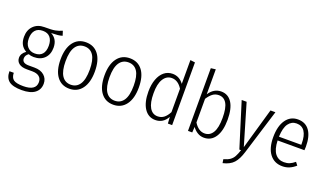

<svg xmlns="http://www.w3.org/2000/svg" viewBox="-84 -1328 3606 2118"><g transform="rotate(20 1719.0 -269.0)"><path d="M447 -513Q424 -505 393.5 -502Q363 -499 317 -498Q398 -456 398 -355Q398 -276 352 -229.5Q306 -183 226 -183Q193 -183 165 -194Q129 -169 129 -133Q129 -77 207 -77H275Q348 -77 390 -40Q432 -3 432 55Q432 125 380 165Q328 205 226 205Q121 205 75 168.5Q29 132 29 55H80Q81 111 113 134.5Q145 158 227 158Q376 158 376 58Q376 16 347.5 -7Q319 -30 266 -30H203Q141 -30 109 -55Q77 -80 77 -121Q77 -172 130 -209Q89 -232 69.5 -268.5Q50 -305 50 -357Q50 -437 98 -485.5Q146 -534 225 -534Q310 -533 349.5 -540.5Q389 -548 430 -566ZM106 -357Q106 -295 138 -259.5Q170 -224 224 -224Q281 -224 311 -257.5Q341 -291 341 -356Q341 -419 311.5 -454.5Q282 -490 225 -490Q166 -490 136 -455Q106 -420 106 -357Z M916 -263Q916 -134 862 -61.5Q808 11 714 11Q620 11 567 -60.5Q514 -132 514 -261Q514 -390 567.5 -462Q621 -534 715 -534Q810 -534 863 -464Q916 -394 916 -263ZM573 -261Q573 -148 609.5 -92Q646 -36 714 -36Q782 -36 819 -92Q856 -148 856 -263Q856 -376 820 -431Q784 -486 715 -486Q647 -486 610 -430.5Q573 -375 573 -261Z M1432 -263Q1432 -134 1378 -61.5Q1324 11 1230 11Q1136 11 1083 -60.5Q1030 -132 1030 -261Q1030 -390 1083.5 -462Q1137 -534 1231 -534Q1326 -534 1379 -464Q1432 -394 1432 -263ZM1089 -261Q1089 -148 1125.5 -92Q1162 -36 1230 -36Q1298 -36 1335 -92Q1372 -148 1372 -263Q1372 -376 1336 -431Q1300 -486 1231 -486Q1163 -486 1126 -430.5Q1089 -375 1089 -261Z M1919 -736V0H1869L1864 -77Q1816 11 1724 11Q1641 11 1593.5 -60.5Q1546 -132 1546 -259Q1546 -341 1569 -403.5Q1592 -466 1634 -500Q1676 -534 1732 -534Q1812 -534 1863 -464V-743ZM1863 -132V-407Q1813 -487 1740 -487Q1678 -487 1641.5 -428.5Q1605 -370 1606 -260Q1606 -149 1639.5 -92.5Q1673 -36 1733 -36Q1776 -36 1807 -60Q1838 -84 1863 -132Z M2474 -264Q2474 -134 2426.5 -61.5Q2379 11 2294 11Q2253 11 2218.5 -10Q2184 -31 2159 -66L2155 0H2105V-736L2161 -743V-450Q2216 -534 2303 -534Q2384 -534 2429 -465Q2474 -396 2474 -264ZM2415 -264Q2415 -380 2383.5 -433.5Q2352 -487 2292 -487Q2250 -487 2219.5 -463.5Q2189 -440 2161 -397V-119Q2213 -36 2285 -36Q2347 -36 2381 -92Q2415 -148 2415 -264Z M2779 2Q2752 92 2710 138.5Q2668 185 2585 204L2578 160Q2625 147 2652 128Q2679 109 2695 80Q2711 51 2728 0H2708L2545 -523H2603L2745 -42L2883 -523H2941Z M3385 -239H3070Q3074 -134 3112.5 -85.5Q3151 -37 3216 -37Q3253 -37 3282 -49Q3311 -61 3342 -87L3369 -52Q3334 -21 3296.5 -5Q3259 11 3214 11Q3120 11 3066 -59Q3012 -129 3012 -257Q3012 -387 3063.5 -460.5Q3115 -534 3204 -534Q3293 -534 3340 -468Q3387 -402 3387 -281Q3387 -259 3385 -239ZM3332 -299Q3332 -390 3300 -438.5Q3268 -487 3204 -487Q3146 -487 3110 -438Q3074 -389 3070 -283H3332Z"/></g></svg>

Font: Fira Sans Condensed Light
Style: Regular
Weight: 300
Width: 3
Designer: bBox Type GmbH & Carrois Corporate GbR & Edenspiekermann AG
Foundry: bBox Type GmbH & Carrois Corporate GbR & Edenspiekermann AG
Version: Version 4.301